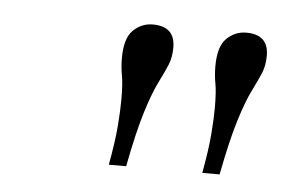

<svg xmlns="http://www.w3.org/2000/svg" viewBox="-31 -729 473 309"><g transform="rotate(5 205.5 -574.5)"><path d="M182 -459H154Q161 -497 163 -522.5Q165 -548 165 -565Q165 -591 162.5 -604Q160 -617 160 -632Q160 -664 173.5 -677Q187 -690 205 -690Q241 -690 241 -656Q241 -640 236 -628Q231 -616 222 -598Q213 -580 203 -548Q193 -516 182 -459ZM333 -459H305Q312 -497 314 -522.5Q316 -548 316 -565Q316 -591 313.5 -604Q311 -617 311 -632Q311 -664 324.5 -677Q338 -690 356 -690Q392 -690 392 -656Q392 -640 387 -628Q382 -616 373 -598Q364 -580 354 -548Q344 -516 333 -459Z"/></g></svg>

Font: Inria Serif Light
Style: Italic
Weight: 300
Italic angle: -10°
Designer: Black Foundry Team
Foundry: Black Foundry
Version: Version 1.000; ttfautohint (v1.8.3)